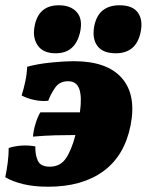

<svg xmlns="http://www.w3.org/2000/svg" viewBox="-25 -699 556 728"><path d="M158 9Q103 9 62.5 -1Q22 -11 -5 -27Q1 -56 4.5 -84Q8 -112 8 -138Q57 -153 109 -144Q108 -112 118.5 -89.5Q129 -67 164 -67Q203 -67 224.5 -98Q246 -129 261 -187Q225 -187 185.5 -186Q146 -185 100 -181Q102 -205 110 -231Q118 -257 128 -273H278Q286 -330 276 -360.5Q266 -391 233 -391Q201 -391 184 -366.5Q167 -342 158 -317Q133 -314 105 -320Q77 -326 57 -337Q65 -362 71 -390.5Q77 -419 78 -446Q119 -457 169.5 -462Q220 -467 255 -467Q381 -467 437 -403Q493 -339 470 -223Q447 -108 366.5 -49.5Q286 9 158 9ZM414 -497Q365 -497 344.5 -524.5Q324 -552 332 -598Q340 -640 364.5 -659.5Q389 -679 428 -679Q478 -679 498 -651Q518 -623 508 -576Q491 -497 414 -497ZM186 -497Q138 -497 117.5 -527.5Q97 -558 107 -604Q123 -679 198 -679Q244 -679 267 -652Q290 -625 278 -574Q269 -537 246.5 -517Q224 -497 186 -497Z"/></svg>

Font: Vollkorn Black
Style: Italic
Weight: 900
Italic angle: -11°
Designer: Friedrich Althausen
Foundry: Friedrich Althausen
Version: Version 5.000; ttfautohint (v1.8.3)